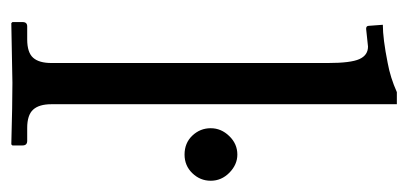

<svg xmlns="http://www.w3.org/2000/svg" viewBox="-216 -522 739 348"><g transform="rotate(90 154.0 -348.5)"><path d="M260.7 -408.7Q278.8 -408.7 293.5 -394.3Q308.1 -379.9 308.1 -360.4Q308.1 -341.3 294.4 -327.1Q280.8 -313 260.7 -313Q239.7 -313 226.3 -327.1Q212.9 -341.3 212.9 -360.4Q212.9 -379.4 227.1 -394Q241.2 -408.7 260.7 -408.7ZM94.7 -71.8V-572.8Q94.7 -614.3 87.6 -629.9Q80.6 -645.5 64.9 -645.5L32.7 -642.1Q27.3 -642.1 27.3 -647L25.4 -672.4Q50.8 -672.4 94.7 -681.2Q121.1 -686 147.5 -697.8H169.4V-71.8Q169.4 -49.3 179.2 -38.6Q189 -27.8 212.4 -27.8H235.8Q244.1 -27.8 244.1 -19.5V-1L242.2 1Q169.4 -1 130.4 -1L22.5 1L20.5 -1V-19.5Q20.5 -27.8 28.3 -27.8H51.8Q75.7 -27.8 85.2 -38.6Q94.7 -49.3 94.7 -71.8Z"/></g></svg>

Font: Libertinage
Style: f
Weight: 400
Designer: OSP
Foundry: OSP
Version: Version 1.0; 2008; OFL relea